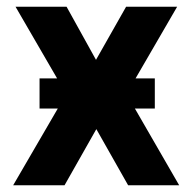

<svg xmlns="http://www.w3.org/2000/svg" viewBox="-20 -548 571 568"><path d="M19 0H171L265 -166L359 0H510L379 -227H438V-316H381L504 -528H353L264 -371L177 -528H26L149 -316H97V-227H151Z"/></svg>

Font: Asimov Pro
Style: Bd
Weight: 700
Designer: Google
Version: Version 2.000980; 2014